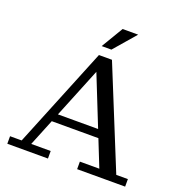

<svg xmlns="http://www.w3.org/2000/svg" viewBox="-153 -1016 1094 1150"><g transform="rotate(20 394.5 -441.0)"><path d="M19 0V-48H93L353 -687H436L696 -48H770V0H464V-48H588L357 -627H389L154 -48H278V0ZM205 -218V-269H541V-218ZM350 -743 433 -882H532L412 -743Z"/></g></svg>

Font: Montagu Slab
Style: Bold
Weight: 700
Designer: Florian Karsten
Foundry: Florian Karsten
Version: Version 1.000